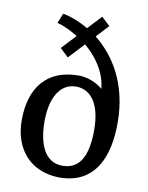

<svg xmlns="http://www.w3.org/2000/svg" viewBox="-90 -877 736 952"><g transform="rotate(10 277.5 -401.0)"><path d="M42.5 -238.8C42.5 -89.4 131.8 7.3 273.9 9.8C458 9.8 513.2 -140.6 513.2 -306.6C513.2 -506.3 426.3 -634.8 331.5 -710.4L389.2 -772.5L346.7 -812.5L282.2 -743.2C233.9 -771.5 187.5 -787.6 153.3 -793.5L133.3 -744.1C159.2 -737.3 197.8 -721.2 238.3 -696.3L170.9 -624L213.4 -584L286.6 -662.6C344.7 -613.3 396 -544.9 404.3 -459.5C370.1 -488.3 325.2 -504.9 282.2 -504.9C124.5 -504.9 42.5 -403.3 42.5 -238.8ZM279.8 -50.3C188.5 -50.3 154.8 -143.1 154.8 -252C154.8 -368.7 197.8 -448.7 279.8 -448.7C356.9 -448.7 404.8 -378.4 404.8 -252C404.8 -128.4 371.1 -50.3 279.8 -50.3Z"/></g></svg>

Font: Arbutus Slab
Style: Regular
Weight: 400
Designer: Karolina Lach
Foundry: Karolina Lach
Version: Version 1.001